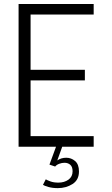

<svg xmlns="http://www.w3.org/2000/svg" viewBox="-20 -758 580 992"><path d="M464 -54.5V0H76V-737.5H464V-683H138V-397.5H418.5V-342.5H138V-54.5ZM322.5 57Q348 57 368 74Q388 91 388 128Q388 171.5 354.8 192.8Q321.5 214 278.5 214Q251.5 214 230.2 208Q209 202 202 197L216.5 168.5Q222.5 172.5 239.8 179Q257 185.5 281.5 185.5Q312.5 185.5 333.8 170.2Q355 155 355 127Q355 104 343.2 93.5Q331.5 83 313 83Q300 83 286 88.2Q272 93.5 265 102.5L235.5 92.5L269.5 0H301.5L276 71Q295.5 57 322.5 57Z"/></svg>

Font: Epilogue Light
Style: Regular
Weight: 300
Designer: Tyler Finck
Foundry: Etcetera Type Co
Version: Version 2.111; ttfautohint (v1.8.3)